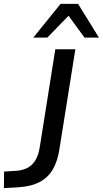

<svg xmlns="http://www.w3.org/2000/svg" viewBox="-59 -958 528 986"><path d="M-39 8 -38 -77 27 -81Q61 -84 85 -97.5Q109 -111 124 -137Q139 -163 145 -201L225 -705H328L246 -191Q237 -131 212.5 -88.5Q188 -46 144 -23Q100 0 33 4ZM112 -765 252 -938H342L449 -765H375L293 -877L184 -765Z"/></svg>

Font: Nunito Sans 12pt ExtraLight 12pt SemiBold
Style: Italic
Weight: 600
Italic angle: -9°
Version: Version 3.101;gftools[0.9.27]